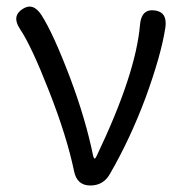

<svg xmlns="http://www.w3.org/2000/svg" viewBox="-20 -571 560 591"><path d="M258 0Q217 0 208 -44Q186 -150 132 -288Q77 -429 42 -481Q15 -521 49 -543Q82 -565 108 -524Q144 -468 196 -331Q244 -203 267 -90Q269 -83 271.5 -83Q274 -83 278 -92Q398 -343 411 -495Q415 -544 456 -539Q496 -534 489 -486Q476 -401 428 -270Q381 -144 318 -35Q298 0 258 0Z"/></svg>

Font: Resource Han Rounded KR Normal
Style: Regular
Weight: 350
Designer: Cyano Hao (round all glyphs); Ryoko NISHIZUKA 西塚涼子 (kana, bopomofo & ideographs); Paul D. Hunt (Latin, Greek & Cyrillic)
Foundry: Cyano Hao
Version: 0.990